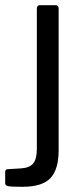

<svg xmlns="http://www.w3.org/2000/svg" viewBox="-64 -550 323 740"><path d="M162 29Q162 103 130.5 136.5Q99 170 22 170Q-21 170 -32.5 167.5Q-44 165 -44 157V113Q-44 102 -34 102L17 99Q49 97 63.5 80.5Q78 64 78 23V-516Q78 -530 90 -530H151Q162 -530 162 -517Z"/></svg>

Font: Libre Franklin
Style: Regular
Weight: 400
Designer: Pablo Impallari, Rodrigo Fuenzalida
Foundry: Impallari Type
Version: Version 1.001; ttfautohint (v1.4.1)